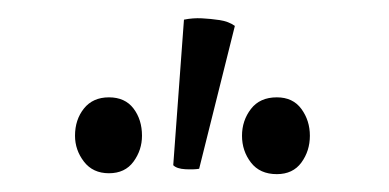

<svg xmlns="http://www.w3.org/2000/svg" viewBox="-20 -778 436 215"><path d="M203 -589Q197 -588 187.5 -588.5Q178 -589 174 -593L186 -756Q196 -758 206 -757.5Q216 -757 226 -755.5Q236 -754 243 -749ZM102 -584Q84 -584 74 -597Q64 -610 64 -626Q64 -644 74 -656.5Q84 -669 102 -669Q120 -669 129.5 -656.5Q139 -644 139 -626Q139 -610 129.5 -597Q120 -584 102 -584ZM290 -583Q271 -583 261 -596Q251 -609 251 -626Q251 -643 261 -656Q271 -669 290 -669Q308 -669 317.5 -656Q327 -643 327 -626Q327 -609 317.5 -596Q308 -583 290 -583Z"/></svg>

Font: Arima Thin Light
Style: Regular
Weight: 300
Version: Version 1.100